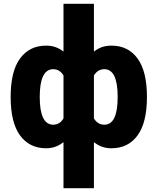

<svg xmlns="http://www.w3.org/2000/svg" viewBox="-20 -770 829 1010"><path d="M314 220V-21H312Q273 10 223 10Q135 10 85.5 -57.5Q36 -125 36 -260Q36 -395 85.5 -462.5Q135 -530 223 -530Q274 -530 312 -500H314V-750H474V-500H476Q514 -530 566 -530Q654 -530 703.5 -462.5Q753 -395 753 -260Q753 -125 703.5 -57.5Q654 10 566 10Q515 10 476 -21H474V220ZM529 -406Q494 -406 474 -373V-147Q494 -114 529 -114Q599 -114 599 -260Q599 -406 529 -406ZM260 -114Q294 -114 314 -147V-373Q294 -406 260 -406Q189 -406 189 -260Q189 -114 260 -114Z"/></svg>

Font: M PLUS 1p ExtraBold
Style: Regular
Weight: 800
Version: Version 1.062